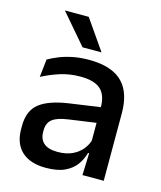

<svg xmlns="http://www.w3.org/2000/svg" viewBox="-106 -761 713 850"><g transform="rotate(15 250.5 -336.5)"><path d="M349.5 0 353.5 -116 350 -131V-285L350.5 -309.5Q350.5 -366 321.8 -392.5Q293 -419 229.5 -419Q178 -419 134 -404.5Q90 -390 54.5 -371L63.5 -453Q83.5 -464.5 110.5 -475.5Q137.5 -486.5 171.5 -493.5Q205.5 -500.5 246 -500.5Q301.5 -500.5 340 -487.2Q378.5 -474 402 -449Q425.5 -424 436.2 -389Q447 -354 447 -311V0ZM184 11Q111.5 11 73 -24.8Q34.5 -60.5 34.5 -126.5V-141.5Q34.5 -211.5 77.8 -245.2Q121 -279 214 -292L361 -313L366.5 -242L225.5 -222Q175 -215 153.5 -197.8Q132 -180.5 132 -147V-140Q132 -106.5 152.8 -88.5Q173.5 -70.5 216 -70.5Q255 -70.5 283 -83.5Q311 -96.5 328.5 -118.2Q346 -140 352.5 -166.5L366 -101H348Q340 -71 321.5 -45.5Q303 -20 269.8 -4.5Q236.5 11 184 11ZM195 -684 289.5 -548V-546.5H203.5L87 -682.5V-684Z"/></g></svg>

Font: Anek Odia Medium
Style: Regular
Weight: 500
Designer: Yesha Goshar & Mahesh Sahu (Odia), Yesha Goshar (Latin)
Foundry: Ek Type
Version: Version 1.003